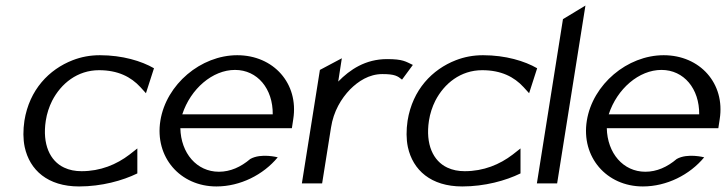

<svg xmlns="http://www.w3.org/2000/svg" viewBox="-20 -661 2617 692"><path d="M68 -226C63 -192 63 -160 69 -131C87 -48 152 11 265 11C346 11 422 -10 475 -36V-126L447 -104C400 -68 342 -44 274 -44C251 -44 230 -48 211 -57C160 -81 132 -141 145 -226C149 -252 157 -276 168 -298C200 -360 259 -408 337 -408C405 -408 452 -384 486 -347L506 -325L535 -415C490 -441 421 -462 340 -462C305 -462 273 -456 242 -444C157 -411 86 -338 68 -226Z M558 -226C537 -95 629 11 760 11C846 11 929 -31 981 -94C981 -94 921 -110 882 -88C848 -59 810 -42 769 -42C689 -42 632 -109 630 -199H1032L1037 -232C1057 -360 966 -462 835 -462C704 -462 579 -357 558 -226ZM637 -249C667 -341 746 -409 827 -409C908 -409 964 -341 963 -249Z M1068 0H1141L1173 -201C1182 -260 1210 -306 1242 -339C1271 -368 1310 -394 1358 -394C1403 -394 1413 -387 1429 -374L1468 -427C1442 -439 1433 -448 1375 -448C1297 -448 1241 -410 1199 -367L1212 -451L1133 -409Z M1449 -226C1444 -192 1444 -160 1450 -131C1468 -48 1533 11 1646 11C1727 11 1803 -10 1856 -36V-126L1828 -104C1781 -68 1723 -44 1655 -44C1632 -44 1611 -48 1592 -57C1541 -81 1513 -141 1526 -226C1530 -252 1538 -276 1549 -298C1581 -360 1640 -408 1718 -408C1786 -408 1833 -384 1867 -347L1887 -325L1916 -415C1871 -441 1802 -462 1721 -462C1686 -462 1654 -456 1623 -444C1538 -411 1467 -338 1449 -226Z M1915 0H1988L2090 -641L2009 -592Z M2095 -226C2074 -95 2166 11 2297 11C2383 11 2466 -31 2518 -94C2518 -94 2458 -110 2419 -88C2385 -59 2347 -42 2306 -42C2226 -42 2169 -109 2167 -199H2569L2574 -232C2594 -360 2503 -462 2372 -462C2241 -462 2116 -357 2095 -226ZM2174 -249C2204 -341 2283 -409 2364 -409C2445 -409 2501 -341 2500 -249Z"/></svg>

Font: Charger Sport
Style: DfObl
Weight: 400
Designer: Jasper
Foundry: Cannot Into Space Fonts
Version: Version 1.1